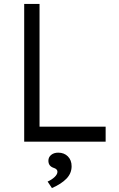

<svg xmlns="http://www.w3.org/2000/svg" viewBox="-20 -720 606 976"><path d="M103 0V-700H181V-76H517V0ZM244 236 222 203Q244 193 258 179.5Q272 166 272 153Q272 139 252 133Q226 124 226 97Q226 79 240 67.5Q254 56 276 56Q306 56 325 75Q344 94 344 125Q344 161 318 188Q292 215 244 236Z"/></svg>

Font: Lexend Deca Light
Style: Regular
Weight: 300
Designer: Bonnie Shaver-Troup, Thomas Jockin
Foundry: Lexend
Version: Version 1.008; ttfautohint (v1.8.4.7-5d5b)